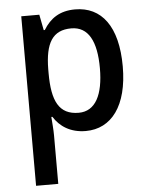

<svg xmlns="http://www.w3.org/2000/svg" viewBox="-55 -594 676 879"><g transform="rotate(-5 283.0 -154.5)"><path d="M323 -549C252 -549 208 -518 177 -467H172L158 -539H75V240H177V17C177 -8 174 -41 172 -68H177C205 -23 253 10 324 10C442 10 518 -89 518 -270C518 -455 444 -549 323 -549ZM298 -464C377 -464 413 -394 413 -271C413 -149 376 -76 299 -76C208 -76 177 -141 177 -268V-287C178 -407 212 -464 298 -464Z"/></g></svg>

Font: Noto Sans Devanagari SemiCondensed Medium
Style: Regular
Weight: 500
Width: 4
Designer: Jelle Bosma - Monotype Design Team
Foundry: Monotype Imaging Inc.
Version: Version 2.004